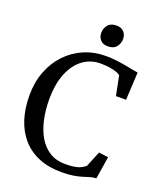

<svg xmlns="http://www.w3.org/2000/svg" viewBox="-170 -1059 995 1179"><g transform="rotate(20 327.0 -470.0)"><path d="M373 11Q289.5 11 225.2 -15.5Q161 -42 117.2 -91.5Q73.5 -141 51 -210.5Q28.5 -280 28.5 -366.5Q28.5 -452 55.8 -523Q83 -594 132 -645.5Q181 -697 246.5 -725Q312 -753 389 -753Q423.5 -753 455 -749.2Q486.5 -745.5 514 -740.5Q541.5 -735.5 564.5 -730.8Q587.5 -726 605 -724L595.5 -542.5H529.5L504 -669.5Q496 -677 478.2 -683.5Q460.5 -690 434 -694.2Q407.5 -698.5 372 -698.5Q309 -698.5 259 -662Q209 -625.5 180 -555.2Q151 -485 151 -382.5Q151 -313 164.8 -251.5Q178.5 -190 206.2 -143.2Q234 -96.5 276.8 -70Q319.5 -43.5 378 -43.5Q415.5 -43.5 440.2 -48Q465 -52.5 480.8 -60.8Q496.5 -69 508.5 -79L550.5 -181.5L612.5 -173L589 -27Q568 -26 548.5 -20Q529 -14 505.8 -6.8Q482.5 0.5 450.5 5.8Q418.5 11 373 11ZM377 -812.5Q344.5 -812.5 328 -831.5Q311.5 -850.5 311.5 -877Q311.5 -906 329.5 -928.5Q347.5 -951 384.5 -951H385.5Q418 -951 434.5 -932.2Q451 -913.5 451 -887Q451 -858 433 -835.2Q415 -812.5 378 -812.5Z"/></g></svg>

Font: Merriweather 20pt
Style: Regular
Weight: 400
Version: Version 2.100